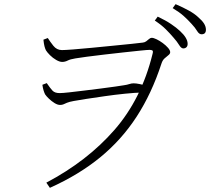

<svg xmlns="http://www.w3.org/2000/svg" viewBox="-20 -849 1040 924"><path d="M862 -616Q852 -616 842 -632.5Q832 -649 815 -668Q799 -687 778 -708Q757 -729 725 -750L739 -769Q777 -751 803 -733.5Q829 -716 846 -700Q883 -666 883 -638Q883 -627 877 -621.5Q871 -616 862 -616ZM203 30Q400 -74 530.5 -223.5Q661 -373 714 -589Q718 -603 713.5 -606Q709 -609 700 -609Q690 -609 656 -605.5Q622 -602 576 -597Q530 -592 483 -586.5Q436 -581 398 -576Q360 -571 343 -568Q318 -564 305.5 -557.5Q293 -551 279 -551Q267 -551 250.5 -560.5Q234 -570 220.5 -583.5Q207 -597 201 -607Q197 -615 194 -626.5Q191 -638 189 -658L210 -666Q220 -650 236.5 -629Q253 -608 278 -608Q292 -608 331.5 -611Q371 -614 422 -619Q473 -624 524 -629Q575 -634 614 -638Q653 -642 667 -644Q677 -645 684 -650.5Q691 -656 697.5 -661.5Q704 -667 710 -667Q719 -667 733.5 -660Q748 -653 763 -642Q778 -631 788.5 -619Q799 -607 799 -598Q799 -590 790.5 -583.5Q782 -577 772 -568Q762 -559 757 -543Q710 -399 637.5 -287.5Q565 -176 462.5 -92Q360 -8 220 55ZM269 -344Q257 -344 242.5 -353Q228 -362 215.5 -374Q203 -386 197 -395Q193 -403 189.5 -414.5Q186 -426 184 -441L205 -449Q222 -424 233 -412.5Q244 -401 267 -401Q281 -401 312.5 -404.5Q344 -408 384.5 -413Q425 -418 465 -423Q505 -428 535.5 -432.5Q566 -437 578 -439Q592 -441 602.5 -444.5Q613 -448 623 -448Q635 -448 652 -444.5Q669 -441 685 -436L669 -404Q630 -403 581 -398Q532 -393 483.5 -386Q435 -379 395.5 -373Q356 -367 335 -363Q313 -359 302.5 -354.5Q292 -350 285.5 -347Q279 -344 269 -344ZM950 -684Q938 -684 928.5 -700Q919 -716 902 -734Q884 -754 864 -772Q844 -790 811 -810L825 -829Q862 -813 889 -798Q916 -783 932 -768Q953 -750 962 -735.5Q971 -721 971 -706Q971 -684 950 -684Z"/></svg>

Font: Noto Serif KR ExtraLight
Style: Regular
Weight: 200
Designer: Ryoko NISHIZUKA 西塚涼子 (kana & ideographs); Frank Grießhammer (Latin, Greek & Cyrillic); Wenlong ZHANG 张文龙 (bopomofo); San
Foundry: Adobe
Version: Version 2.002-H1;hotconv 1.1.0;makeotfexe 2.6.0